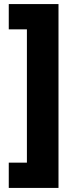

<svg xmlns="http://www.w3.org/2000/svg" viewBox="-20 -754 364 942"><path d="M23 44V168H267V-734H23V-610H112V44Z"/></svg>

Font: Noto Sans Canadian Aboriginal Black
Style: Regular
Weight: 900
Designer: Monotype Design Team, Typotheque's Kevin King
Foundry: Monotype Imaging Inc.
Version: Version 2.004